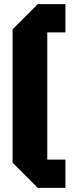

<svg xmlns="http://www.w3.org/2000/svg" viewBox="-20 -770 355 930"><path d="M41 18V-628L163 -750H297V-613H209V3H297V140H163Z"/></svg>

Font: Tektur SemiCondensed
Style: Bold
Weight: 700
Width: 4
Designer: Adam Jagosz
Foundry: Adam Jagosz
Version: Version 1.005;gftools[0.9.30]